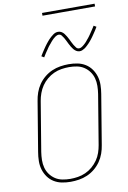

<svg xmlns="http://www.w3.org/2000/svg" viewBox="-115 -1166 829 1241"><g transform="rotate(-10 300.0 -545.5)"><path d="M246 8Q216 8 188 2.5Q160 -3 136.5 -17.5Q113 -32 97 -54.5Q81 -77 73 -103.5Q65 -130 65.5 -159.5Q66 -189 71 -218L125 -544Q129 -571 138.5 -598Q148 -625 164.5 -649Q181 -673 204 -692Q227 -711 253.5 -722.5Q280 -734 308 -738.5Q336 -743 363 -743Q393 -743 421 -737.5Q449 -732 472.5 -717.5Q496 -703 512 -680.5Q528 -658 536 -631.5Q544 -605 543.5 -575.5Q543 -546 538 -517L484 -191Q480 -164 470.5 -137Q461 -110 444.5 -86Q428 -62 405 -43Q382 -24 355.5 -12.5Q329 -1 301 3.5Q273 8 246 8ZM247 -11Q271 -11 296.5 -15Q322 -19 346.5 -30Q371 -41 391.5 -58.5Q412 -76 427.5 -98Q443 -120 451.5 -145Q460 -170 464 -194L518 -520Q522 -546 522.5 -572.5Q523 -599 516.5 -623Q510 -647 495.5 -667Q481 -687 460.5 -700.5Q440 -714 415 -719Q390 -724 363 -724Q339 -724 313 -720Q287 -716 263 -705Q239 -694 218 -676.5Q197 -659 182 -637Q167 -615 158 -590Q149 -565 145 -541L91 -215Q87 -189 86.5 -162.5Q86 -136 92.5 -112Q99 -88 113.5 -68Q128 -48 148.5 -34.5Q169 -21 194.5 -16Q220 -11 247 -11ZM449 -813Q437 -813 427 -819.5Q417 -826 410 -834.5Q403 -843 397.5 -852.5Q392 -862 386.5 -872.5Q381 -883 376 -894Q371 -905 365 -914.5Q359 -924 352 -933Q345 -942 333 -942Q328 -942 325.5 -941Q323 -940 318.5 -938Q314 -936 309 -932.5Q304 -929 298 -923.5Q292 -918 289 -914.5Q286 -911 283 -908Q280 -905 277.5 -901.5Q275 -898 272 -894.5Q269 -891 265.5 -887Q262 -883 259 -879Q256 -875 252.5 -870Q249 -865 246 -860Q243 -855 239 -850Q235 -845 231.5 -839Q228 -833 224 -827Q220 -821 216 -814L199 -824Q206 -836 212.5 -846Q219 -856 225 -865Q231 -874 237 -882.5Q243 -891 248.5 -898Q254 -905 259.5 -911.5Q265 -918 270 -923.5Q275 -929 284 -937Q293 -945 301 -950.5Q309 -956 316.5 -958.5Q324 -961 333 -961Q345 -961 355 -955Q365 -949 372 -940Q379 -931 384.5 -921.5Q390 -912 395.5 -901.5Q401 -891 406 -880Q411 -869 417 -859.5Q423 -850 430 -841Q437 -832 449 -832Q454 -832 456.5 -833Q459 -834 463.5 -836Q468 -838 473 -842Q478 -846 484 -851Q490 -856 493 -859.5Q496 -863 499 -866Q502 -869 504.5 -872.5Q507 -876 510 -879.5Q513 -883 516.5 -887Q520 -891 523 -895.5Q526 -900 529.5 -904.5Q533 -909 536 -914Q539 -919 543 -924.5Q547 -930 550.5 -935.5Q554 -941 558 -947Q562 -953 566 -960L583 -950Q577 -939 570 -928.5Q563 -918 557 -909Q551 -900 545 -891.5Q539 -883 533.5 -876Q528 -869 522.5 -862.5Q517 -856 512 -851Q507 -846 498 -837.5Q489 -829 481 -824Q473 -819 465.5 -816Q458 -813 449 -813ZM252 -1081V-1099H597V-1081Z"/></g></svg>

Font: Iosevka Thin Extended
Style: Italic
Weight: 100
Width: 7
Italic angle: -9°
Monospace: yes
Designer: Belleve Invis
Foundry: Belleve Invis
Version: Version 32.5.0; ttfautohint (v1.8.4)